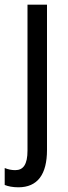

<svg xmlns="http://www.w3.org/2000/svg" viewBox="-46 -557 291 817"><path d="M32 240C114 240 154 185 154 81V-537H71V84C71 143 53 167 19 167C3 167 -11 164 -26 158V230C-12 236 9 240 32 240Z"/></svg>

Font: Noto Sans Gurmukhi UI Condensed
Style: Regular
Weight: 400
Width: 3
Designer: Jelle Bosma - Monotype Design Team
Foundry: Monotype Imaging Inc.
Version: Version 2.004